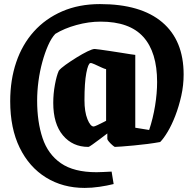

<svg xmlns="http://www.w3.org/2000/svg" viewBox="-20 -709 949 941"><path d="M470 -689Q670 -689 775 -600Q880 -511 880 -344Q880 -291 868.5 -239.5Q857 -188 839.5 -142.5Q822 -97 802 -63.5Q782 -30 765 -13Q738 -8 703.5 -3.5Q669 1 635.5 4Q602 7 577 9Q552 11 543 11Q541 11 531.5 3Q522 -5 514 -14.5Q506 -24 506 -28V-55Q492 -44 471 -28.5Q450 -13 433.5 -1Q417 11 413 11Q336 11 288.5 -45.5Q241 -102 241 -205Q241 -249 249 -293Q257 -337 268 -362Q277 -374 301.5 -391.5Q326 -409 355 -427Q384 -445 408.5 -457Q433 -469 444 -469Q449 -469 470 -466Q491 -463 518.5 -459Q546 -455 573.5 -450.5Q601 -446 620.5 -443Q640 -440 643 -440V-83L711 -72Q730 -129 740 -190.5Q750 -252 750 -307Q750 -453 682.5 -528Q615 -603 473 -603Q415 -603 355 -586.5Q295 -570 251 -543Q232 -523 216 -487Q200 -451 187.5 -405.5Q175 -360 168.5 -311Q162 -262 162 -216Q162 -112 188.5 -32.5Q215 47 278.5 91Q342 135 453 135Q464 135 486 134Q508 133 527 132L537 193Q505 201 467.5 206.5Q430 212 395 212Q288 212 205.5 161Q123 110 76.5 15Q30 -80 30 -213Q30 -317 59.5 -404Q89 -491 146 -554.5Q203 -618 285 -653.5Q367 -689 470 -689ZM423 -400Q412 -398 403 -351Q394 -304 394 -218Q394 -161 408.5 -125Q423 -89 439 -89Q443 -89 458 -96Q473 -103 486.5 -110Q500 -117 500 -117V-370Q493 -371 476 -379Q459 -387 443.5 -394Q428 -401 423 -400Z"/></svg>

Font: Grenze Gotisch ExtraBold
Style: Regular
Weight: 800
Designer: Renata Polastri
Foundry: Omnibus-Type
Version: Version 1.001